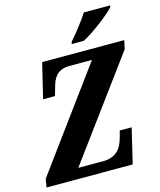

<svg xmlns="http://www.w3.org/2000/svg" viewBox="-134 -1026 934 1121"><g transform="rotate(-15 333.5 -465.5)"><path d="M6 0 15 -51 455 -651H316Q277 -651 250 -631Q223 -611 209 -563L192 -503H120L171 -714H667L656 -662L215 -63H370Q414 -63 446.5 -87.5Q479 -112 496 -176L505 -211H577L527 0ZM365 -771 368 -784Q385 -803 406 -829Q427 -855 447 -882Q467 -909 481 -931H641L638 -921Q627 -908 604.5 -888.5Q582 -869 552.5 -846.5Q523 -824 493 -804Q463 -784 438 -771Z"/></g></svg>

Font: Noto Serif Condensed ExtraBold
Style: Italic
Weight: 800
Width: 3
Italic angle: -12°
Designer: Monotype Design Team
Foundry: Monotype Imaging Inc.
Version: Version 2.014; ttfautohint (v1.8.4.7-5d5b)